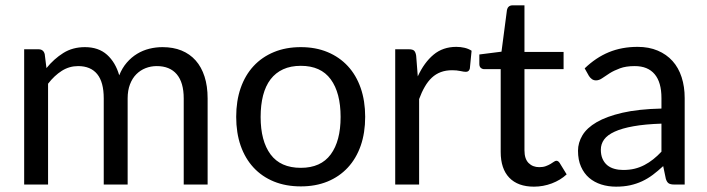

<svg xmlns="http://www.w3.org/2000/svg" viewBox="-20 -691 2649 719"><path d="M70.5 0V-506.5H124Q143 -506.5 147.5 -488L154 -436Q182 -470.5 217 -492.5Q252 -514.5 298 -514.5Q349 -514.5 380.8 -486Q412.5 -457.5 426.5 -409Q437.5 -436.5 454.8 -456.5Q472 -476.5 493.5 -489.5Q515 -502.5 539.2 -508.5Q563.5 -514.5 588.5 -514.5Q628.5 -514.5 659.8 -501.8Q691 -489 712.8 -464.5Q734.5 -440 746 -404.2Q757.5 -368.5 757.5 -322.5V0H668V-322.5Q668 -382 642 -412.8Q616 -443.5 567 -443.5Q545 -443.5 525.2 -435.8Q505.5 -428 490.5 -413Q475.5 -398 466.8 -375.2Q458 -352.5 458 -322.5V0H368.5V-322.5Q368.5 -383.5 344 -413.5Q319.5 -443.5 272.5 -443.5Q239.5 -443.5 211.5 -425.8Q183.5 -408 160 -377.5V0Z M1106.5 -514.5Q1162 -514.5 1206.5 -496Q1251 -477.5 1282.5 -443.5Q1314 -409.5 1330.8 -361.2Q1347.5 -313 1347.5 -253.5Q1347.5 -193.5 1330.8 -145.5Q1314 -97.5 1282.5 -63.5Q1251 -29.5 1206.5 -11.2Q1162 7 1106.5 7Q1050.5 7 1005.8 -11.2Q961 -29.5 929.5 -63.5Q898 -97.5 881.2 -145.5Q864.5 -193.5 864.5 -253.5Q864.5 -313 881.2 -361.2Q898 -409.5 929.5 -443.5Q961 -477.5 1005.8 -496Q1050.5 -514.5 1106.5 -514.5ZM1106.5 -62.5Q1181.5 -62.5 1218.5 -112.8Q1255.5 -163 1255.5 -253Q1255.5 -343.5 1218.5 -394Q1181.5 -444.5 1106.5 -444.5Q1068.5 -444.5 1040.2 -431.5Q1012 -418.5 993.2 -394Q974.5 -369.5 965.2 -333.8Q956 -298 956 -253Q956 -163 993.2 -112.8Q1030.5 -62.5 1106.5 -62.5Z M1544.5 -405Q1568.5 -457 1603.5 -486.2Q1638.5 -515.5 1689 -515.5Q1705 -515.5 1719.8 -512Q1734.5 -508.5 1746 -501L1739.5 -434.5Q1736.5 -422 1724.5 -422Q1717.5 -422 1704 -425Q1690.5 -428 1673.5 -428Q1649.5 -428 1630.8 -421Q1612 -414 1597.2 -400.2Q1582.5 -386.5 1570.8 -366.2Q1559 -346 1549.5 -320V0H1460V-506.5H1511Q1525.5 -506.5 1531 -501Q1536.5 -495.5 1538.5 -482Z M1979.5 8Q1919.5 8 1887.2 -25.5Q1855 -59 1855 -122V-432H1794Q1786 -432 1780.5 -436.8Q1775 -441.5 1775 -451.5V-487L1858 -497.5L1878.5 -654Q1880 -661.5 1885.2 -666.2Q1890.5 -671 1899 -671H1944V-496.5H2090.5V-432H1944V-128Q1944 -96 1959.5 -80.5Q1975 -65 1999.5 -65Q2013.5 -65 2023.8 -68.8Q2034 -72.5 2041.5 -77Q2049 -81.5 2054.2 -85.2Q2059.5 -89 2063.5 -89Q2070.5 -89 2076 -80.5L2102 -38Q2079 -16.5 2046.5 -4.2Q2014 8 1979.5 8Z M2457 -228Q2395.5 -226 2352.2 -218.2Q2309 -210.5 2281.8 -198Q2254.5 -185.5 2242.2 -168.5Q2230 -151.5 2230 -130.5Q2230 -110.5 2236.5 -96Q2243 -81.5 2254.2 -72.2Q2265.5 -63 2280.8 -58.8Q2296 -54.5 2313.5 -54.5Q2337 -54.5 2356.5 -59.2Q2376 -64 2393.2 -73Q2410.5 -82 2426.2 -94.5Q2442 -107 2457 -123ZM2169.5 -435Q2211.5 -475.5 2260 -495.5Q2308.5 -515.5 2367.5 -515.5Q2410 -515.5 2443 -501.5Q2476 -487.5 2498.5 -462.5Q2521 -437.5 2532.5 -402Q2544 -366.5 2544 -324V0H2504.5Q2491.5 0 2484.5 -4.2Q2477.5 -8.5 2473.5 -21L2463.5 -69Q2443.5 -50.5 2424.5 -36.2Q2405.5 -22 2384.5 -12.2Q2363.5 -2.5 2339.8 2.8Q2316 8 2287 8Q2257.5 8 2231.5 -0.2Q2205.5 -8.5 2186.2 -25Q2167 -41.5 2155.8 -66.8Q2144.5 -92 2144.5 -126.5Q2144.5 -156.5 2161 -184.2Q2177.5 -212 2214.5 -233.5Q2251.5 -255 2311 -268.8Q2370.5 -282.5 2457 -284.5V-324Q2457 -383 2431.5 -413.2Q2406 -443.5 2357 -443.5Q2324 -443.5 2301.8 -435.2Q2279.5 -427 2263.2 -416.8Q2247 -406.5 2235.2 -398.2Q2223.5 -390 2212 -390Q2203 -390 2196.5 -394.8Q2190 -399.5 2185.5 -406.5Z"/></svg>

Font: Lato-Regular
Style: Regular
Weight: 400
Designer: Lukasz Dziedzic with Adam Twardoch and Botio Nikoltchev
Foundry: tyPoland Lukasz Dziedzic
Version: Version 2.015; 2015-08-06; http://www.latofonts.com/